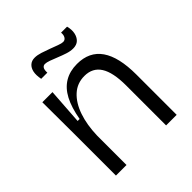

<svg xmlns="http://www.w3.org/2000/svg" viewBox="-192 -823 950 950"><g transform="rotate(-45 283.0 -348.5)"><path d="M74 0V-297L73 -514H144L131 -325H145Q157 -394 180.5 -438.5Q204 -483 241 -505Q278 -527 328 -527Q414 -527 456.5 -465.5Q499 -404 499 -282V0H425V-279Q425 -371 397 -415Q369 -459 312 -459Q261 -459 225 -426Q189 -393 169.5 -336Q150 -279 148 -206V0ZM369 -594Q350 -594 328.5 -601Q307 -608 285 -617Q263 -626 245 -632.5Q227 -639 216 -639Q205 -639 199 -630Q193 -621 194 -600H151Q145 -631 149.5 -652Q154 -673 167.5 -685Q181 -697 202 -697Q220 -697 242 -690Q264 -683 286.5 -674.5Q309 -666 328 -659Q347 -652 357 -652Q370 -652 377 -663.5Q384 -675 382 -692H424Q431 -665 426.5 -643Q422 -621 408 -607.5Q394 -594 369 -594Z"/></g></svg>

Font: Bricolage Grotesque 36pt Light
Style: Regular
Weight: 300
Designer: Mathieu Triay
Foundry: Atelier Triay
Version: Version 1.001;gftools[0.9.33.dev8+g029e19f]